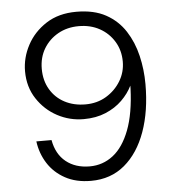

<svg xmlns="http://www.w3.org/2000/svg" viewBox="-52 -760 733 819"><g transform="rotate(-5 314.5 -350.0)"><path d="M305 12Q241 12 194.5 -13.5Q148 -39 121 -81.5Q94 -124 87 -176H152Q163 -115 203.5 -82.5Q244 -50 305 -50Q361 -50 405 -84Q449 -118 476 -188.5Q503 -259 507 -367Q507 -370 507 -373Q507 -376 507 -378Q491 -345 462 -316.5Q433 -288 391.5 -270.5Q350 -253 297 -253Q237 -253 184.5 -281Q132 -309 98.5 -360Q65 -411 65 -478Q65 -536 93.5 -589.5Q122 -643 175.5 -677.5Q229 -712 305 -712Q380 -712 431 -684Q482 -656 513 -608Q544 -560 558 -500.5Q572 -441 572 -379Q572 -264 540.5 -176Q509 -88 449.5 -38Q390 12 305 12ZM310 -315Q360 -315 399 -338.5Q438 -362 461 -400Q484 -438 484 -483Q484 -531 461 -569Q438 -607 399 -628.5Q360 -650 310 -650Q260 -650 221 -628Q182 -606 159.5 -568.5Q137 -531 137 -482Q137 -432 159.5 -394Q182 -356 221 -335.5Q260 -315 310 -315Z"/></g></svg>

Font: DM Sans 18pt Light
Style: Regular
Weight: 300
Designer: Colophon Foundry, Jonny Pinhorn
Foundry: Colophon Foundry
Version: Version 4.004;gftools[0.9.30]